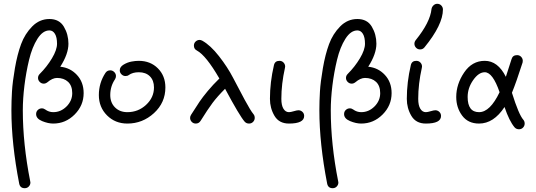

<svg xmlns="http://www.w3.org/2000/svg" viewBox="-20 -650 2820 1010"><path d="M140 310Q140 322 131.5 331Q123 340 110 340Q86 340 81 316Q40 105 40 -70Q40 -118 43 -168.5Q46 -219 58.5 -291.5Q71 -364 91 -418Q111 -472 149.5 -511Q188 -550 240 -550Q292 -550 316 -509.5Q340 -469 340 -420Q340 -366 297 -299Q349 -294 384.5 -256Q420 -218 420 -160Q420 -95 372.5 -47.5Q325 0 260 0Q233 0 201.5 -13Q170 -26 170 -50Q170 -63 179 -71.5Q188 -80 200 -80Q210 -80 218 -74Q237 -60 260 -60Q300 -60 330 -90Q360 -120 360 -160Q360 -199 338 -219.5Q316 -240 280 -240Q256 -240 229 -217Q220 -210 210 -210Q198 -210 189 -219Q180 -228 180 -240Q180 -252 189 -261Q227 -299 253.5 -343.5Q280 -388 280 -420Q280 -454 269 -472Q258 -490 240 -490Q205 -490 177 -446Q149 -402 133 -335.5Q117 -269 108.5 -199.5Q100 -130 100 -70Q100 107 139 304Q139 305 139.5 307Q140 309 140 310Z M560 -280Q572 -280 581 -271Q590 -262 590 -250Q590 -241 585 -233Q560 -196 560 -150Q560 -110 585 -85Q610 -60 650 -60Q707 -60 748.5 -98.5Q790 -137 790 -190Q790 -227 768.5 -248.5Q747 -270 710 -270Q678 -270 657 -255Q651 -250 640 -250Q628 -250 619 -259Q610 -268 610 -280Q610 -298 630 -310Q650 -322 671 -326Q692 -330 710 -330Q771 -330 810.5 -290.5Q850 -251 850 -190Q850 -110 790 -55Q730 0 650 0Q586 0 543 -43Q500 -86 500 -150Q500 -214 535 -267Q544 -280 560 -280Z M1290 0Q1276 0 1267 -10Q1240 -41 1164 -183Q1123 -142 1098 -108.5Q1073 -75 1035 -14Q1026 0 1010 0Q997 0 988.5 -9Q980 -18 980 -30Q980 -38 985 -46Q1014 -92 1030 -115.5Q1046 -139 1073 -171.5Q1100 -204 1134 -237Q1064 -358 1016 -384Q1000 -392 1000 -410Q1000 -423 1009 -431.5Q1018 -440 1030 -440Q1036 -440 1044 -436Q1087 -412 1132 -354.5Q1177 -297 1206.5 -240Q1236 -183 1267 -125.5Q1298 -68 1313 -50Q1320 -42 1320 -30Q1320 -18 1311.5 -9Q1303 0 1290 0Z M1550 -70Q1562 -70 1571 -61.5Q1580 -53 1580 -40Q1580 0 1500 0Q1448 0 1424 -40.5Q1400 -81 1400 -130Q1400 -217 1421 -307Q1426 -330 1450 -330Q1463 -330 1471.5 -321Q1480 -312 1480 -300Q1480 -299 1479.5 -296.5Q1479 -294 1479 -293Q1460 -208 1460 -130Q1460 -96 1471 -78Q1482 -60 1500 -60Q1509 -60 1525.5 -65Q1542 -70 1550 -70Z M1760 310Q1760 322 1751.5 331Q1743 340 1730 340Q1706 340 1701 316Q1660 105 1660 -70Q1660 -118 1663 -168.5Q1666 -219 1678.5 -291.5Q1691 -364 1711 -418Q1731 -472 1769.5 -511Q1808 -550 1860 -550Q1912 -550 1936 -509.5Q1960 -469 1960 -420Q1960 -366 1917 -299Q1969 -294 2004.5 -256Q2040 -218 2040 -160Q2040 -95 1992.5 -47.5Q1945 0 1880 0Q1853 0 1821.5 -13Q1790 -26 1790 -50Q1790 -63 1799 -71.5Q1808 -80 1820 -80Q1830 -80 1838 -74Q1857 -60 1880 -60Q1920 -60 1950 -90Q1980 -120 1980 -160Q1980 -199 1958 -219.5Q1936 -240 1900 -240Q1876 -240 1849 -217Q1840 -210 1830 -210Q1818 -210 1809 -219Q1800 -228 1800 -240Q1800 -252 1809 -261Q1847 -299 1873.5 -343.5Q1900 -388 1900 -420Q1900 -454 1889 -472Q1878 -490 1860 -490Q1825 -490 1797 -446Q1769 -402 1753 -335.5Q1737 -269 1728.5 -199.5Q1720 -130 1720 -70Q1720 107 1759 304Q1759 305 1759.5 307Q1760 309 1760 310Z M2280 -630Q2293 -630 2301.5 -621Q2310 -612 2310 -600Q2310 -520 2213 -401Q2204 -390 2190 -390Q2177 -390 2168.5 -399Q2160 -408 2160 -420Q2160 -430 2167 -439Q2243 -533 2250 -603Q2252 -614 2260.5 -622Q2269 -630 2280 -630ZM2270 -70Q2282 -70 2291 -61.5Q2300 -53 2300 -40Q2300 0 2220 0Q2168 0 2144 -40.5Q2120 -81 2120 -130Q2120 -217 2141 -307Q2146 -330 2170 -330Q2183 -330 2191.5 -321Q2200 -312 2200 -300Q2200 -299 2199.5 -296.5Q2199 -294 2199 -293Q2180 -208 2180 -130Q2180 -96 2191 -78Q2202 -60 2220 -60Q2229 -60 2245.5 -65Q2262 -70 2270 -70Z M2608 -165Q2572 -270 2530 -270Q2498 -270 2469 -228.5Q2440 -187 2440 -140Q2440 -60 2500 -60Q2558 -60 2608 -165ZM2700 -360Q2713 -360 2721.5 -351Q2730 -342 2730 -330Q2730 -324 2729 -321Q2696 -218 2673 -162Q2709 -47 2733 -20Q2740 -12 2740 0Q2740 12 2731.5 21Q2723 30 2710 30Q2696 30 2687 20Q2659 -13 2634 -87Q2577 0 2500 0Q2442 0 2411 -42Q2380 -84 2380 -140Q2380 -207 2421.5 -268.5Q2463 -330 2530 -330Q2599 -330 2641 -246Q2651 -275 2671 -339Q2677 -360 2700 -360Z"/></svg>

Font: Pecita
Style: Book
Weight: 400
Width: 7
Version: Version 4.3